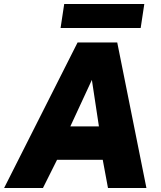

<svg xmlns="http://www.w3.org/2000/svg" viewBox="-42 -934 798 954"><path d="M-21.5 0 343.5 -723H540.5L685.5 0H494.5L468.5 -140H241.5L171.5 0ZM307.5 -306H449.5L414.5 -537ZM259 -795 277 -914H675L657 -795Z"/></svg>

Font: Public Sans Thin Black
Style: Italic
Weight: 900
Italic angle: -8°
Version: Version 2.001